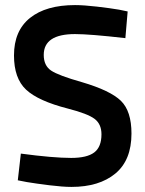

<svg xmlns="http://www.w3.org/2000/svg" viewBox="-20 -724 571 755"><path d="M482 -679 473 -574Q333 -590 275 -590Q152 -590 152 -508Q152 -466 181 -446.5Q210 -427 302 -401Q414 -368 455.5 -327.5Q497 -287 497 -199Q497 -94 433.5 -41.5Q370 11 261 11Q227 11 174.5 4.5Q122 -2 86 -8L50 -15L62 -120Q189 -103 260 -103Q322 -103 350.5 -124.5Q379 -146 379 -196Q379 -236 352 -256.5Q325 -277 247 -297Q130 -327 82.5 -371.5Q35 -416 35 -506Q35 -603 98 -653.5Q161 -704 275 -704Q309 -704 361 -698Q413 -692 448 -686Z"/></svg>

Font: TypoPRO Titillium Text
Style: 800 wt
Weight: 800
Designer: Accademia di Belle Arti di Urbino and others
Foundry: Accademia di Belle Arti di Urbino and others.
Version: Version 25.000